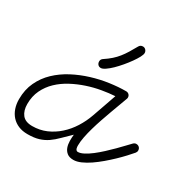

<svg xmlns="http://www.w3.org/2000/svg" viewBox="-180 -740 874 882"><g transform="rotate(30 257.0 -299.0)"><path d="M261.2 -96.2Q236.3 -72.8 217.3 -53.5Q198.2 -34.2 178.5 -20.5Q158.7 -6.8 134.5 0.7Q110.4 8.3 75.2 8.3Q47.9 8.3 26.9 -0.5Q5.9 -9.3 -8.8 -25.4Q-23.4 -41.5 -31 -63.5Q-38.6 -85.4 -38.6 -111.8Q-38.6 -162.6 -19.5 -202.9Q-0.5 -243.2 31.7 -273.9Q64 -304.7 105.7 -326.7Q147.5 -348.6 192.9 -362.5Q238.3 -376.5 283.9 -382.8Q329.6 -389.2 369.6 -389.2Q378.9 -389.2 385 -383.1Q391.1 -377 391.1 -367.7Q391.1 -365.2 390.6 -363.5Q390.1 -361.8 389.2 -359.4Q383.3 -343.3 374.8 -320.3Q366.2 -297.4 356.7 -271.2Q347.2 -245.1 337.4 -216.6Q327.6 -188 319.8 -160.6Q312 -133.3 307.1 -108.2Q302.2 -83 302.2 -63.5Q302.2 -60.1 302.5 -55.4Q302.7 -50.8 304.2 -46.6Q305.7 -42.5 308.6 -39.6Q311.5 -36.6 316.4 -36.6Q329.6 -36.6 347.4 -45.9Q365.2 -55.2 384.5 -70.1Q403.8 -85 423.6 -103.3Q443.4 -121.6 461.2 -139.4Q479 -157.2 493.2 -172.4Q507.3 -187.5 516.1 -196.3Q522.9 -203.1 531.2 -203.1Q541 -203.1 547.4 -196.8Q553.7 -190.4 553.7 -180.7Q553.7 -172.9 548.3 -166.5Q538.1 -154.3 521.7 -136.7Q505.4 -119.1 485.6 -100.1Q465.8 -81.1 443.6 -62.3Q421.4 -43.5 399.2 -28.3Q377 -13.2 355.7 -3.9Q334.5 5.4 316.9 5.4Q294.9 5.4 282.7 -4.4Q270.5 -14.2 265.1 -29.1Q259.8 -43.9 259.5 -61.8Q259.3 -79.6 261.2 -96.2ZM337.9 -344.7Q306.2 -342.8 269.3 -336.4Q232.4 -330.1 195.6 -317.9Q158.7 -305.7 124.3 -287.4Q89.8 -269 63.5 -243.9Q37.1 -218.8 21.2 -185.8Q5.4 -152.8 5.4 -111.8Q5.4 -76.7 22 -55.7Q38.6 -34.7 75.2 -34.7Q114.7 -34.7 148.7 -49.3Q182.6 -64 210.4 -88.9Q238.3 -113.8 259.3 -147Q280.3 -180.2 293.5 -217.8Q304.7 -249.5 315.7 -281Q326.7 -312.5 337.9 -344.7ZM334 -606Q343.3 -606 349.4 -599.1Q355.5 -592.3 355.5 -583.5Q355.5 -575.2 347.7 -560.3Q339.8 -545.4 327.1 -527.6Q314.5 -509.8 298.8 -491.2Q283.2 -472.7 267.6 -457.5Q252 -442.4 238 -432.9Q224.1 -423.3 214.8 -423.3Q205.1 -423.3 199.2 -429.9Q193.4 -436.5 193.4 -446.3Q193.4 -457 202.6 -463.4Q224.6 -478 240 -491.7Q255.4 -505.4 267.6 -520.8Q279.8 -536.1 290.8 -554Q301.8 -571.8 314.5 -594.7Q320.8 -606 334 -606Z"/></g></svg>

Font: Helvetia Verbundene
Style: Regular
Weight: 400
Designer: Peter Wiegel, original typeface by Carl Albert Fahrenwaldt 1901
Foundry: Peter Wiegel
Version: Version 2.000